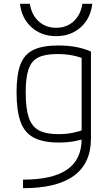

<svg xmlns="http://www.w3.org/2000/svg" viewBox="-20 -769 590 1009"><path d="M101 175Q257 175 333 122Q409 69 409 -39V-489L426 -458Q393 -472 357 -478.5Q321 -485 280 -485Q217 -485 181 -467Q145 -449 130 -405Q115 -361 115 -283Q115 -200 131 -152Q147 -104 184.5 -84Q222 -64 287 -64Q325 -64 359 -70.5Q393 -77 426 -89L438 -44Q408 -34 371.5 -27Q335 -20 288 -20Q207 -20 158 -45.5Q109 -71 88 -129Q67 -187 67 -284Q67 -377 87.5 -430.5Q108 -484 156 -507Q204 -530 286 -530Q387 -530 458 -498V-41Q458 89 368.5 154.5Q279 220 101 220ZM275 -579Q198 -579 146 -625.5Q94 -672 85 -749H137Q146 -691 183 -657Q220 -623 275 -623Q330 -623 367 -657Q404 -691 413 -749H465Q456 -672 404 -625.5Q352 -579 275 -579Z"/></svg>

Font: M PLUS Code Latin SemiExpanded Light
Style: Regular
Weight: 300
Width: 6
Designer: Coji Morishita
Foundry: UNDERFOREST DESIGN
Version: Version 1.002; ttfautohint (v1.8.3)